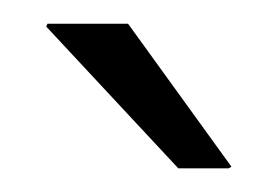

<svg xmlns="http://www.w3.org/2000/svg" viewBox="-20 -782 237 164"><path d="M20.5 -761.7H89.4L177.7 -639.6L175.3 -638.2H132.3L19.5 -759.3Z"/></svg>

Font: Hanuman Light
Style: Regular
Weight: 300
Designer: Danh Hong
Version: Version 8.002; ttfautohint (v1.8.3)